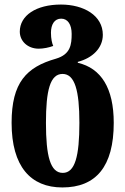

<svg xmlns="http://www.w3.org/2000/svg" viewBox="-20 -570 551 844"><path d="M254 254C402 254 480 162 480 -30C480 -182 425 -270 322 -294V-298C387 -315 432 -359 432 -417C432 -502 348 -550 248 -550C139 -550 67 -502 67 -431C67 -389 102 -356 150 -356C171 -356 195 -361 214 -368C209 -379 204 -399 204 -426C204 -462 219 -488 249 -488C278 -488 295 -462 295 -421C295 -374 290 -331 226 -312C96 -275 31 -207 31 -30C31 162 115 254 254 254ZM256 190C201 190 182 116 182 -30C182 -172 200 -245 255 -245C309 -245 329 -172 329 -30C329 116 310 190 256 190Z"/></svg>

Font: Noto Serif Georgian ExtraCondensed ExtraBold
Style: Regular
Weight: 800
Width: 2
Designer: Monotype Design Team, Akaki Razmadze
Foundry: Google LLC
Version: Version 2.003